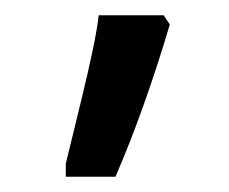

<svg xmlns="http://www.w3.org/2000/svg" viewBox="-20 -834 299 251"><path d="M66 -620 86 -702Q106 -784 109 -814H194L202 -802Q169 -691 131 -603H66Z"/></svg>

Font: Noto Serif Armenian Medium
Style: Regular
Weight: 500
Designer: Monotype Design team
Foundry: Monotype Imaging Inc.
Version: Version 1.000